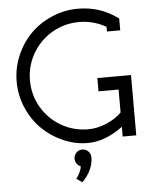

<svg xmlns="http://www.w3.org/2000/svg" viewBox="-60 -745 799 1018"><g transform="rotate(-5 339.0 -236.5)"><path d="M306.2 201.2Q318.8 186.5 326.9 168Q335 149.4 335 137.2Q322.3 132.8 314.2 121.1Q306.2 109.4 306.2 95.2Q306.2 76.7 319.3 63.2Q332.5 49.8 351.1 49.8Q369.6 49.8 382.8 63.2Q396 76.7 396 95.2Q396 162.6 336.9 223.1ZM463.9 -250V-320.8H643.1V0H570.8V-51.8Q476.6 18.1 383.8 18.1Q317.4 18.1 254.4 -9.3Q191.4 -36.6 143.1 -83.5Q94.7 -130.4 65.4 -197.5Q36.1 -264.6 36.1 -338.9Q36.1 -411.1 64.5 -477.3Q92.8 -543.5 140.6 -591.3Q188.5 -639.2 254.6 -667.5Q320.8 -695.8 393.1 -695.8Q508.8 -695.8 600.1 -629.9L606.9 -625V-562H536.1V-586.9Q469.2 -625 393.1 -625Q315.4 -625 249.5 -586.7Q183.6 -548.3 145.3 -482.4Q106.9 -416.5 106.9 -338.9Q106.9 -261.2 145.3 -195.6Q183.6 -129.9 249.3 -92Q314.9 -54.2 393.1 -54.2Q439.5 -54.2 488 -74.2Q536.6 -94.2 570.8 -127.9V-250Z"/></g></svg>

Font: Rawengulk
Style: Bold
Weight: 700
Version: Version 0.92